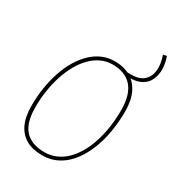

<svg xmlns="http://www.w3.org/2000/svg" viewBox="-168 -784 819 896"><g transform="rotate(30 241.0 -336.5)"><path d="M195 10Q144 10 109 -9.5Q74 -29 55.5 -68Q37 -107 37 -166Q37 -217 44.5 -264Q52 -311 66 -352.5Q80 -394 100.5 -428.5Q121 -463 147 -488Q173 -513 204 -526.5Q235 -540 271 -540Q321 -540 356 -519.5Q391 -499 410 -459.5Q429 -420 429 -362Q429 -311 422 -263.5Q415 -216 401 -174.5Q387 -133 367 -99Q347 -65 321 -40.5Q295 -16 263.5 -3Q232 10 195 10ZM197 -8Q230 -8 259 -20.5Q288 -33 311.5 -56Q335 -79 353.5 -111Q372 -143 384.5 -182Q397 -221 403.5 -265Q410 -309 410 -357Q410 -440 374 -481Q338 -522 270 -522Q238 -522 209.5 -509Q181 -496 157 -472Q133 -448 114.5 -415.5Q96 -383 83 -344Q70 -305 63 -261Q56 -217 56 -170Q56 -86 91.5 -47Q127 -8 197 -8ZM346 -507 341 -524H367Q412 -524 435 -545.5Q458 -567 461 -602.5Q464 -638 449 -679L468 -683Q480 -650 480.5 -618.5Q481 -587 469.5 -561.5Q458 -536 432.5 -521.5Q407 -507 366 -507Z"/></g></svg>

Font: Georama ExtraCondensed Thin Thin
Style: Italic
Weight: 250
Italic angle: -9°
Version: Version 1.001